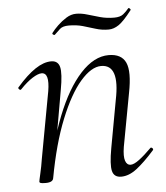

<svg xmlns="http://www.w3.org/2000/svg" viewBox="-45 -591 553 641"><g transform="rotate(-5 231.5 -270.5)"><path d="M336 9Q312 9 306.5 -12.5Q301 -34 311 -89L340 -248Q364 -365 301 -365Q268 -365 231.5 -323Q195 -281 162.5 -200.5Q130 -120 109 -6L98 -7Q119 -123 154 -211.5Q189 -300 234.5 -349.5Q280 -399 329 -399Q372 -399 386 -368.5Q400 -338 386 -267L353 -89Q348 -58 353 -43Q358 -28 371 -28Q382 -28 400 -41.5Q418 -55 440 -77Q443 -81 447.5 -77Q452 -73 448 -69Q415 -32 388.5 -11.5Q362 9 336 9ZM83 8Q70 8 66 6.5Q62 5 62 2Q62 -1 67.5 -24.5Q73 -48 77 -74L118 -297Q128 -358 101 -358Q89 -358 70 -346Q51 -334 29 -311Q26 -307 21.5 -311.5Q17 -316 21 -319Q54 -357 82.5 -376Q111 -395 136 -395Q159 -395 164.5 -373.5Q170 -352 160 -297L109 -6Q107 8 83 8ZM156 -482Q154 -481 150.5 -483.5Q147 -486 149 -489Q157 -500 170.5 -513Q184 -526 200 -536Q216 -546 233 -546Q251 -546 270.5 -540Q290 -534 312 -528Q334 -522 359 -522Q379 -522 389.5 -530.5Q400 -539 408 -549Q410 -551 413.5 -547.5Q417 -544 415 -542Q388 -507 371 -495.5Q354 -484 337 -484Q314 -484 293.5 -490.5Q273 -497 252 -503Q231 -509 205 -509Q185 -509 175.5 -500.5Q166 -492 156 -482Z"/></g></svg>

Font: Cormorant Garamond Light
Style: Italic
Weight: 300
Italic angle: -10°
Designer: Christian Thalmann (Catharsis Fonts)
Foundry: Catharsis Fonts
Version: Version 4.001